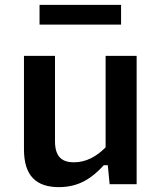

<svg xmlns="http://www.w3.org/2000/svg" viewBox="-20 -757 660 789"><path d="M78.5 -527.5V-143C78.5 -33.5 130 12 222 12C305 12 358.5 -25.5 406.5 -78H423L430.5 0H541.5V-527.5H414V-151.5C377.5 -114.5 334.5 -90 283.5 -90C239.5 -90 206 -108.5 206 -176V-527.5ZM477.5 -737H142.5V-656H477.5Z"/></svg>

Font: Monaspace Neon SemiBold
Style: Regular
Weight: 600
Designer: Riley Cran & the Lettermatic Team
Foundry: Lettermatic
Version: Version 1.200 (Monaspace Neon)